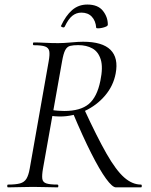

<svg xmlns="http://www.w3.org/2000/svg" viewBox="-20 -808 653 828"><path d="M15 0Q11 0 11 -6Q11 -12 15 -12Q48 -12 66.4 -17.1Q84.8 -22.2 94 -37.2Q103.2 -52.2 108.2 -81L190 -544Q195.2 -573 192.4 -587.5Q189.6 -602 174.6 -607.5Q159.6 -613 126 -613Q122 -613 122 -619Q122 -625 126 -625Q147.4 -625 174.5 -623.5Q201.6 -622 231.2 -622Q254.2 -622 286.2 -625Q318.2 -628 338.2 -628Q421.6 -628 456.6 -593Q491.6 -558 478.8 -491Q468.8 -437.8 433.1 -395.8Q397.4 -353.8 346.1 -329.7Q294.8 -305.6 238 -305.6Q230 -305.6 217.9 -306.5Q205.8 -307.4 199.8 -308.4L202.6 -333.8Q215 -331.6 230.2 -330.5Q245.4 -329.4 257.2 -329.4Q327 -329.4 362.8 -359.4Q398.6 -389.4 412.8 -459.4Q425 -517.6 414.5 -551.3Q404 -585 378.4 -599.2Q352.8 -613.4 317.2 -613.4Q295.2 -613.4 282.2 -610Q269.2 -606.6 261.3 -591.9Q253.4 -577.2 247.4 -542L165.4 -81Q160.4 -52.2 162.4 -37.2Q164.4 -22.2 179.7 -17.1Q195 -12 227.6 -12Q231.6 -12 231.6 -6Q231.6 0 228.6 0Q206.2 0 180.1 -1Q154 -2 122.4 -2Q93.4 -2 64.9 -1Q36.4 0 15 0ZM480 0Q464.6 0 437.2 -37.6Q409.8 -75.2 373.3 -147.4Q336.8 -219.6 293.8 -322L342 -339.4Q398.2 -217.4 439.3 -145.5Q480.4 -73.6 515.5 -42.8Q550.6 -12 587.8 -12Q591.6 -12 591.6 -6Q591.6 0 587.8 0Q546 0 519.6 0Q493.2 0 480 0ZM394.8 -688.8Q392.6 -718 376.1 -735.8Q359.6 -753.6 331 -753.6Q309 -753.6 291.7 -739.7Q274.4 -725.8 259 -692.8Q255.8 -687.8 248.8 -690.8Q241.8 -693.8 242.8 -695.8Q263.4 -740.4 290.9 -764.4Q318.4 -788.4 356.6 -788.4Q402.2 -788.4 423.6 -761.6Q445 -734.8 445 -701.8Q445 -696.8 437.3 -693.3Q429.6 -689.8 419.9 -687.8Q410.2 -685.8 402.5 -685.8Q394.8 -685.8 394.8 -688.8Z"/></svg>

Font: Cormorant Garamond Light
Style: Italic
Weight: 300
Italic angle: -10°
Designer: Christian Thalmann (Catharsis Fonts)
Foundry: Catharsis Fonts
Version: Version 4.001